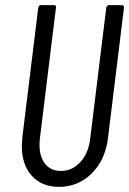

<svg xmlns="http://www.w3.org/2000/svg" viewBox="-20 -720 503 748"><path d="M65 -152Q65 -161 67 -185L129 -690Q131 -700 140 -700H190Q200 -700 198 -690L135 -177Q134 -169 134 -154Q134 -109 156 -81.5Q178 -54 217 -54Q261 -54 292.5 -88Q324 -122 331 -177L394 -690Q396 -700 405 -700H455Q459 -700 461.5 -697Q464 -694 463 -690L401 -185Q391 -98 338 -45Q285 8 210 8Q143 8 104 -35Q65 -78 65 -152Z"/></svg>

Font: Barlow Condensed
Style: Italic
Weight: 400
Width: 3
Italic angle: -7°
Designer: Jeremy Tribby
Foundry: Tribby Type
Version: Version 1.408